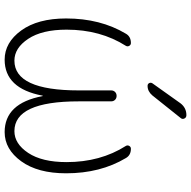

<svg xmlns="http://www.w3.org/2000/svg" viewBox="-18 -774 803 806"><g transform="rotate(90 383.0 -371.5)"><path d="M414 -728Q433 -753 464 -753Q474 -753 478 -744.5Q482 -736 476 -729L381 -610Q364 -590 341 -590Q333 -590 329.5 -596.5Q326 -603 330 -610ZM231 10Q159 10 108.5 -59.5Q58 -129 58 -248Q58 -392 122 -499Q134 -520 161 -520Q169 -520 173 -513Q177 -506 173 -499Q105 -392 105 -250Q105 -147 143.5 -89Q182 -31 235 -31Q360 -31 360 -301V-437Q360 -447 366.5 -453.5Q373 -460 383 -460Q393 -460 399.5 -453.5Q406 -447 406 -437V-301Q406 -31 531 -31Q584 -31 622.5 -89Q661 -147 661 -250Q661 -392 593 -499Q589 -506 593 -513Q597 -520 605 -520Q632 -520 644 -499Q708 -392 708 -248Q708 -129 657.5 -59.5Q607 10 535 10Q414 10 384 -149Q384 -150 383 -150Q382 -150 382 -149Q352 10 231 10Z"/></g></svg>

Font: Rounded Mplus 1c Light
Style: Regular
Weight: 300
Version: Version 1.059.20150529